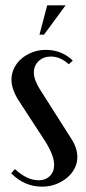

<svg xmlns="http://www.w3.org/2000/svg" viewBox="-20 -691 321 720"><path d="M238 -450Q206 -479 171 -479Q143 -479 125 -462Q107 -445 107 -419Q107 -392 129 -357L246 -173Q270 -137 270 -102Q270 -79 259.5 -59Q249 -39 231 -24Q213 -9 189 0Q165 9 138 9Q72 9 22 -41L36 -57Q81 -15 125 -15Q151 -15 167 -31Q183 -47 183 -73Q183 -108 149 -162L48 -317Q23 -358 23 -392Q23 -415 33 -435.5Q43 -456 60.5 -471Q78 -486 101.5 -495Q125 -504 152 -504Q211 -504 253 -464ZM128 -561 157 -671H226L145 -561Z"/></svg>

Font: Moniqa SemBd Heading
Style: Regular
Weight: 600
Designer: Rajesh Rajput
Foundry: Rajesh Rajput
Version: Version 1.000